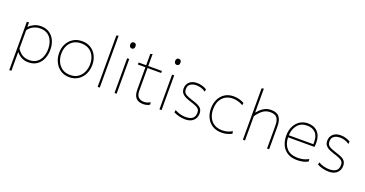

<svg xmlns="http://www.w3.org/2000/svg" viewBox="-40 -1557 4880 2569"><g transform="rotate(20 2399.5 -272.5)"><path d="M105 194V-494L135 -497V-435H141Q163 -460 206.5 -482Q250 -504 306 -504Q375.5 -504 425.5 -471Q475.5 -438 502.2 -380.2Q529 -322.5 529 -249Q529 -179.5 504.2 -120.8Q479.5 -62 430.2 -26.5Q381 9 308 9Q255 9 213.5 -11.2Q172 -31.5 141 -69H135V192ZM308 -23Q375 -23 417 -55Q459 -87 478.5 -138.5Q498 -190 498 -249Q498 -310.5 477.2 -361Q456.5 -411.5 414 -441.8Q371.5 -472 306 -472Q256 -472 210.5 -450.2Q165 -428.5 135 -384V-124Q165 -76 207.2 -49.5Q249.5 -23 308 -23Z M891 9Q816.5 9 763.2 -27.2Q710 -63.5 681.5 -122.8Q653 -182 653 -251Q653 -325 683.2 -382Q713.5 -439 767.2 -471.5Q821 -504 891 -504Q963 -504 1015.8 -470.8Q1068.5 -437.5 1097.2 -380.2Q1126 -323 1126 -251Q1126 -178.5 1096.8 -119.5Q1067.5 -60.5 1014.5 -25.8Q961.5 9 891 9ZM891 -23Q959.5 -23 1004.8 -55.8Q1050 -88.5 1072.5 -140.5Q1095 -192.5 1095 -251Q1095 -316.5 1070.2 -366.2Q1045.5 -416 999.8 -444Q954 -472 891 -472Q823.5 -472 777.2 -442.5Q731 -413 707.5 -362.8Q684 -312.5 684 -251Q684 -192.5 706.8 -140.5Q729.5 -88.5 775.5 -55.8Q821.5 -23 891 -23Z M1293 0V-731L1323 -739V0Z M1533 0V-494L1563 -495.5V0ZM1546 -638Q1530.5 -638 1519.8 -649Q1509 -660 1509 -681Q1509 -703.5 1519.8 -714.2Q1530.5 -725 1547 -725Q1563.5 -725 1573.8 -714Q1584 -703 1584 -681Q1584 -660 1573.8 -649Q1563.5 -638 1546 -638Z M1941 9Q1804 9 1804 -145V-465H1697V-494H1804V-654L1834 -665V-494H2028V-465H1834V-143Q1834 -23 1943 -23Q1964 -23 1988 -30Q2012 -37 2029 -51L2035 -17Q2022.5 -6.5 1997.2 1.2Q1972 9 1941 9Z M2173 0V-494L2203 -495.5V0ZM2186 -638Q2170.5 -638 2159.8 -649Q2149 -660 2149 -681Q2149 -703.5 2159.8 -714.2Q2170.5 -725 2187 -725Q2203.5 -725 2213.8 -714Q2224 -703 2224 -681Q2224 -660 2213.8 -649Q2203.5 -638 2186 -638Z M2537 9Q2496 9 2451 -2.5Q2406 -14 2375 -31L2380 -65Q2414.5 -45.5 2454.5 -34.2Q2494.5 -23 2537 -23Q2572 -23 2601.2 -32.5Q2630.5 -42 2648.2 -65.8Q2666 -89.5 2666 -133Q2666 -161.5 2652.2 -179.5Q2638.5 -197.5 2606 -211.8Q2573.5 -226 2518 -243Q2482.5 -254 2451.2 -269Q2420 -284 2400.5 -309Q2381 -334 2381 -375Q2381 -432 2420.5 -468Q2460 -504 2528 -504Q2567 -504 2603.5 -492.8Q2640 -481.5 2666 -465L2662 -430Q2624 -455 2590.2 -463.5Q2556.5 -472 2528 -472Q2505.5 -472 2478.5 -465Q2451.5 -458 2431.8 -437Q2412 -416 2412 -374Q2412 -331.5 2441.2 -310Q2470.5 -288.5 2538 -268Q2584 -254 2620 -238.8Q2656 -223.5 2676.5 -198.5Q2697 -173.5 2697 -130Q2697 -93 2680.2 -61.2Q2663.5 -29.5 2628.2 -10.2Q2593 9 2537 9Z M3058 9Q2980.5 9 2926.5 -25.2Q2872.5 -59.5 2844.2 -117.8Q2816 -176 2816 -248Q2816 -320.5 2844 -378.5Q2872 -436.5 2924.2 -470.2Q2976.5 -504 3049 -504Q3092 -504 3131.8 -492.8Q3171.5 -481.5 3200 -465L3195 -431Q3154 -455 3117.5 -463.5Q3081 -472 3050 -472Q2958 -472 2902.5 -411.5Q2847 -351 2847 -248Q2847 -185 2870.2 -134Q2893.5 -83 2940.2 -53Q2987 -23 3058 -23Q3093.5 -23 3128.8 -32.5Q3164 -42 3196 -62L3203 -28Q3180 -14 3142.2 -2.5Q3104.5 9 3058 9Z M3361 0V-731L3391 -739V-401H3397Q3412 -422 3437.8 -446Q3463.5 -470 3499.8 -487Q3536 -504 3583 -504Q3665.5 -504 3700.2 -457.8Q3735 -411.5 3735 -326V0H3705V-326Q3705 -398 3678.5 -435Q3652 -472 3582 -472Q3517.5 -472 3471.2 -434.8Q3425 -397.5 3391 -345V0Z M4134 9Q4051 9 3996.2 -24.8Q3941.5 -58.5 3914.2 -117.2Q3887 -176 3887 -251Q3887 -324.5 3914.8 -381.8Q3942.5 -439 3992 -471.5Q4041.5 -504 4107 -504Q4195 -504 4246.5 -449.2Q4298 -394.5 4298 -297Q4298 -262.5 4294 -237H3918Q3921 -138.5 3974 -80.8Q4027 -23 4134 -23Q4174 -23 4212.2 -32Q4250.5 -41 4285 -61L4288 -27Q4259.5 -10 4219 -0.5Q4178.5 9 4134 9ZM4108 -472Q4020 -472 3971 -414Q3922 -356 3918.5 -266H4267Q4268 -273.5 4268 -281Q4268 -288 4268 -295Q4268 -386 4224 -429Q4180 -472 4108 -472Z M4582 9Q4541 9 4496 -2.5Q4451 -14 4420 -31L4425 -65Q4459.5 -45.5 4499.5 -34.2Q4539.5 -23 4582 -23Q4617 -23 4646.2 -32.5Q4675.5 -42 4693.2 -65.8Q4711 -89.5 4711 -133Q4711 -161.5 4697.2 -179.5Q4683.5 -197.5 4651 -211.8Q4618.5 -226 4563 -243Q4527.5 -254 4496.2 -269Q4465 -284 4445.5 -309Q4426 -334 4426 -375Q4426 -432 4465.5 -468Q4505 -504 4573 -504Q4612 -504 4648.5 -492.8Q4685 -481.5 4711 -465L4707 -430Q4669 -455 4635.2 -463.5Q4601.5 -472 4573 -472Q4550.5 -472 4523.5 -465Q4496.5 -458 4476.8 -437Q4457 -416 4457 -374Q4457 -331.5 4486.2 -310Q4515.5 -288.5 4583 -268Q4629 -254 4665 -238.8Q4701 -223.5 4721.5 -198.5Q4742 -173.5 4742 -130Q4742 -93 4725.2 -61.2Q4708.5 -29.5 4673.2 -10.2Q4638 9 4582 9Z"/></g></svg>

Font: Heraclito Thin
Style: Regular
Weight: 100
Designer: Kostas Bartsokas (font) & Cristiano Sobral (main changes)
Foundry: Kostas Bartsokas (font) & Cristiano Sobral (main changes)
Version: Version 1.00;July 8, 2020;FontCreator 13.0.0.2655 64-bit